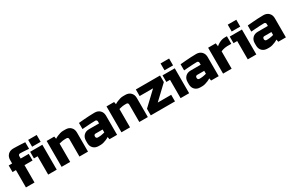

<svg xmlns="http://www.w3.org/2000/svg" viewBox="158 -2051 5133 3402"><g transform="rotate(-30 2724.0 -350.0)"><path d="M20 -355V-490.2H89.8V-560.1Q89.8 -627.9 130.9 -668.9Q171.9 -710 240.2 -710Q274.4 -710 315.7 -708.5Q356.9 -707 394 -705.1Q437 -702.1 480 -700.2V-564.9Q451.2 -566.9 419.9 -569.8Q394 -571.8 361.8 -573.5Q329.6 -575.2 299.8 -575.2Q284.7 -575.2 274.9 -565.2Q265.1 -555.2 265.1 -540V-490.2H430.2V-355H265.1V0H89.8V-355Z M469.7 -375V-509.8H719.7V0H544.9V-375ZM544.9 -569.8V-710H719.7V-569.8Z M819.3 0V-529.8H974.6L984.4 -480Q1010.3 -497.1 1040.5 -509.8Q1066.4 -521 1098.4 -530.5Q1130.4 -540 1164.6 -540H1209.5Q1277.3 -540 1318.4 -499Q1359.4 -458 1359.4 -390.1V0H1184.6V-359.9Q1184.6 -375 1174.6 -385Q1164.6 -395 1149.4 -395H1114.7Q1095.7 -395 1074.7 -392.1Q1053.7 -389.2 1035.6 -384.8Q1014.6 -380.9 994.6 -375V0Z M1424.3 -140.1V-185.1Q1424.3 -252.9 1465.3 -293.9Q1506.3 -335 1574.2 -335H1779.3V-375Q1779.3 -390.1 1769.3 -400.1Q1759.3 -410.2 1744.6 -410.2Q1704.6 -410.2 1658 -407.5Q1611.3 -404.8 1570.3 -401.9Q1522.5 -397.9 1474.6 -395V-520Q1529.8 -525.9 1586.4 -529.8Q1635.3 -533.7 1693.4 -536.9Q1751.5 -540 1804.2 -540Q1872.1 -540 1913.3 -499Q1954.6 -458 1954.6 -390.1V0H1799.3L1789.6 -49.8Q1763.7 -32.7 1733.4 -20Q1707.5 -8.8 1675.5 0.5Q1643.6 9.8 1609.4 9.8H1574.2Q1506.3 9.8 1465.3 -31Q1424.3 -71.8 1424.3 -140.1ZM1599.6 -165Q1599.6 -149.9 1609.6 -139.9Q1619.6 -129.9 1634.3 -129.9H1659.2Q1678.2 -129.9 1699.2 -133.1Q1720.2 -136.2 1738.3 -140.1Q1759.3 -144 1779.3 -149.9V-210H1634.3Q1619.1 -210 1609.4 -200Q1599.6 -189.9 1599.6 -174.8Z M2043.9 0V-529.8H2199.2L2209 -480Q2234.9 -497.1 2265.1 -509.8Q2291 -521 2323 -530.5Q2355 -540 2389.2 -540H2434.1Q2502 -540 2543 -499Q2584 -458 2584 -390.1V0H2409.2V-359.9Q2409.2 -375 2399.2 -385Q2389.2 -395 2374 -395H2339.4Q2320.3 -395 2299.3 -392.1Q2278.3 -389.2 2260.3 -384.8Q2239.3 -380.9 2219.2 -375V0Z M2644 0V-134.8L2918.9 -395H2644V-529.8H3139.2V-395L2864.3 -134.8H3139.2V0Z M3178.7 -375V-509.8H3428.7V0H3253.9V-375ZM3253.9 -569.8V-710H3428.7V-569.8Z M3503.4 -140.1V-185.1Q3503.4 -252.9 3544.4 -293.9Q3585.4 -335 3653.3 -335H3858.4V-375Q3858.4 -390.1 3848.4 -400.1Q3838.4 -410.2 3823.7 -410.2Q3783.7 -410.2 3737.1 -407.5Q3690.4 -404.8 3649.4 -401.9Q3601.6 -397.9 3553.7 -395V-520Q3608.9 -525.9 3665.5 -529.8Q3714.4 -533.7 3772.5 -536.9Q3830.6 -540 3883.3 -540Q3951.2 -540 3992.4 -499Q4033.7 -458 4033.7 -390.1V0H3878.4L3868.7 -49.8Q3842.8 -32.7 3812.5 -20Q3786.6 -8.8 3754.6 0.5Q3722.7 9.8 3688.5 9.8H3653.3Q3585.4 9.8 3544.4 -31Q3503.4 -71.8 3503.4 -140.1ZM3678.7 -165Q3678.7 -149.9 3688.7 -139.9Q3698.7 -129.9 3713.4 -129.9H3738.3Q3757.3 -129.9 3778.3 -133.1Q3799.3 -136.2 3817.4 -140.1Q3838.4 -144 3858.4 -149.9V-210H3713.4Q3698.2 -210 3688.5 -200Q3678.7 -189.9 3678.7 -174.8Z M4123 0V-529.8H4278.3L4288.1 -464.8Q4311 -484.9 4339.4 -502Q4363.3 -516.1 4395.8 -528.1Q4428.2 -540 4468.3 -540H4513.2V-384.8H4428.2Q4402.3 -384.8 4378.9 -379.9Q4355.5 -375 4337.4 -370.1Q4316.4 -363.3 4298.3 -355V0Z M4553.2 -375V-509.8H4803.2V0H4628.4V-375ZM4628.4 -569.8V-710H4803.2V-569.8Z M4877.9 -140.1V-185.1Q4877.9 -252.9 4918.9 -293.9Q4960 -335 5027.8 -335H5232.9V-375Q5232.9 -390.1 5222.9 -400.1Q5212.9 -410.2 5198.2 -410.2Q5158.2 -410.2 5111.6 -407.5Q5064.9 -404.8 5023.9 -401.9Q4976.1 -397.9 4928.2 -395V-520Q4983.4 -525.9 5040 -529.8Q5088.9 -533.7 5147 -536.9Q5205.1 -540 5257.8 -540Q5325.7 -540 5366.9 -499Q5408.2 -458 5408.2 -390.1V0H5252.9L5243.2 -49.8Q5217.3 -32.7 5187 -20Q5161.1 -8.8 5129.2 0.5Q5097.2 9.8 5063 9.8H5027.8Q4960 9.8 4918.9 -31Q4877.9 -71.8 4877.9 -140.1ZM5053.2 -165Q5053.2 -149.9 5063.2 -139.9Q5073.2 -129.9 5087.9 -129.9H5112.8Q5131.8 -129.9 5152.8 -133.1Q5173.8 -136.2 5191.9 -140.1Q5212.9 -144 5232.9 -149.9V-210H5087.9Q5072.8 -210 5063 -200Q5053.2 -189.9 5053.2 -174.8Z"/></g></svg>

Font: Russo One
Style: Regular
Weight: 400
Designer: Jovanny lemonad
Foundry: Jovanny Lemonad
Version: Version 1.000